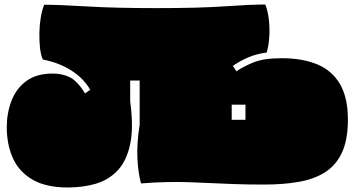

<svg xmlns="http://www.w3.org/2000/svg" viewBox="-20 -796 1572 851"><path d="M281 35Q183 35 123 -0.5Q63 -36 36.5 -96.5Q10 -157 10 -232Q10 -295 31 -349.5Q52 -404 97 -437Q142 -470 214 -470Q256 -470 289.5 -453.5Q323 -437 357 -382L380 -398Q349 -451 294 -485Q239 -519 170 -532Q161 -551 157.5 -582Q154 -613 154.5 -648.5Q155 -684 160.5 -717.5Q166 -751 176 -775Q240 -775 365 -767.5Q490 -760 675 -760Q862 -760 977 -768Q1092 -776 1156 -776Q1167 -748 1171.5 -709.5Q1176 -671 1173.5 -632Q1171 -593 1162 -563Q1120 -558 1083.5 -543Q1047 -528 1012 -504L1028 -480Q1060 -502 1105 -520Q1150 -538 1229 -538Q1320 -538 1385.5 -511Q1451 -484 1486.5 -424Q1522 -364 1522 -266Q1522 -177 1496 -120.5Q1470 -64 1421.5 -33Q1373 -2 1304.5 10Q1236 22 1152 22Q1078 22 1020 20Q962 18 913 15.5Q864 13 817.5 11.5Q771 10 719.5 11Q668 12 605 17Q592 -30 589 -95.5Q586 -161 599 -243V-439H557V-347Q573 -230 556.5 -155Q540 -80 499.5 -38.5Q459 3 402.5 19Q346 35 281 35ZM1007 -265H1068V-332H1007Z"/></svg>

Font: Oi
Style: Regular
Weight: 400
Designer: Kostas Bartsokas, Mohamad Dakak
Foundry: Foundry5
Version: Version 4.000